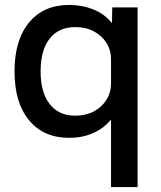

<svg xmlns="http://www.w3.org/2000/svg" viewBox="-20 -550 656 780"><path d="M431 210V-62H429Q401 -28 357.5 -9Q314 10 261 10Q157 10 98 -61.5Q39 -133 39 -260Q39 -387 98 -458.5Q157 -530 261 -530Q314 -530 359.5 -511.5Q405 -493 433 -458H435L436 -520H539V210ZM285 -80Q328 -80 360.5 -97Q393 -114 412 -144Q431 -174 431 -211V-309Q431 -347 412 -376.5Q393 -406 360.5 -423Q328 -440 286 -440Q219 -440 182 -393.5Q145 -347 145 -260Q145 -174 182 -127Q219 -80 285 -80Z"/></svg>

Font: M PLUS 1 Thin Medium
Style: Regular
Weight: 500
Version: Version 1.001